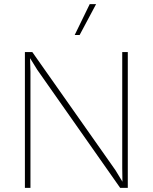

<svg xmlns="http://www.w3.org/2000/svg" viewBox="-20 -913 742 933"><path d="M416 -893H447L367 -743H343ZM601 -660V0H564L161 -574L127 -629H126L128 -564V0H101V-660H137L541 -86L575 -30L574 -96V-660Z"/></svg>

Font: Elaine Sans ExtraLight
Style: Regular
Weight: 275
Designer: Wei Huang
Foundry: Wei Huang
Version: Version 2.001;December 24, 2019;FontCreator 12.0.0.2547 64-b